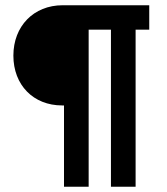

<svg xmlns="http://www.w3.org/2000/svg" viewBox="-20 -712 636 732"><path d="M497 0V-599H549V-692H219C108 -692 31 -612 31 -500C31 -388 107 -310 217 -310H224V0H318V-599H403V0Z"/></svg>

Font: RazerF5 SemiBold
Style: Regular
Weight: 600
Foundry: Razer Inc.
Version: Version 2